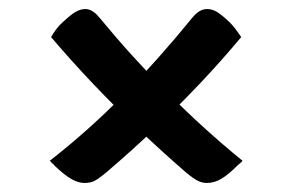

<svg xmlns="http://www.w3.org/2000/svg" viewBox="-20 -517 640 425"><path d="M169 -497Q185 -497 201 -477Q271 -392 351 -311.5Q431 -231 517 -161Q515 -159 512.5 -156.5Q510 -154 506 -151Q485 -130 469.5 -121Q454 -112 438 -112Q428 -112 418.5 -116.5Q409 -121 392 -135Q340 -180 288.5 -229Q237 -278 187.5 -330Q138 -382 93 -435Q99 -445 105 -453Q111 -461 119 -468Q136 -484 147 -490.5Q158 -497 169 -497ZM90 -161Q176 -228 253.5 -307Q331 -386 405 -477Q414 -488 422 -492.5Q430 -497 438 -497Q450 -497 460.5 -490.5Q471 -484 488 -468Q491 -465 494.5 -461Q498 -457 501.5 -452.5Q505 -448 508 -443.5Q511 -439 514 -435Q469 -381 420.5 -330Q372 -279 321 -230.5Q270 -182 216 -136Q198 -121 189 -116.5Q180 -112 167 -112Q153 -112 137.5 -121Q122 -130 100 -151Q99 -153 97.5 -154Q96 -155 95 -156Q94 -157 93 -158.5Q92 -160 90 -161Z"/></svg>

Font: Recursive Monospace Casual Medium
Style: Regular
Weight: 500
Version: Version 1.047